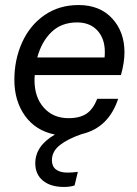

<svg xmlns="http://www.w3.org/2000/svg" viewBox="-20 -529 543 762"><path d="M118 -231Q117 -224 117 -210Q117 -143 154 -101.5Q191 -60 252 -60Q297 -60 323.5 -78Q350 -96 366 -137H449Q411 -22 305 3Q249 22 217.5 47Q186 72 186 107Q186 131 202 143.5Q218 156 248 156Q268 156 289 153L276 207Q258 213 234 213Q181 213 150.5 188Q120 163 120 119Q120 50 198 5Q122 -10 79.5 -69Q37 -128 37 -212Q37 -292 67.5 -360Q98 -428 156 -468.5Q214 -509 292 -509Q376 -509 425 -456Q474 -403 474 -321Q474 -281 460 -231ZM128 -301H395Q396 -308 396 -323Q396 -376 366.5 -408Q337 -440 286 -440Q224 -440 184.5 -402Q145 -364 128 -301Z"/></svg>

Font: CBA Beacon Sans
Style: Italic
Weight: 400
Italic angle: -13°
Designer: Wei Huang
Foundry: Wei Huang
Version: Version 1.002